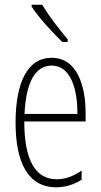

<svg xmlns="http://www.w3.org/2000/svg" viewBox="-20 -784 428 814"><path d="M159 -764H114V-756C146 -707 206 -643 244 -606H267V-617C231 -661 191 -710 159 -764ZM199 -539C96 -539 46 -433 46 -264C46 -97 98 10 218 10C260 10 296 -3 326 -22V-61C290 -36 256 -24 220 -24C128 -24 83 -109 83 -269H343V-303C343 -425 305 -539 199 -539ZM199 -506C277 -506 309 -412 308 -301H84C90 -439 132 -506 199 -506Z"/></svg>

Font: Noto Sans Sinhala ExtraCondensed ExtraLight
Style: Regular
Weight: 200
Width: 2
Designer: Jelle Bosma - Monotype Design Team
Foundry: Monotype Imaging Inc.
Version: Version 2.006